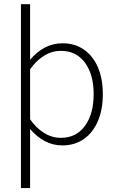

<svg xmlns="http://www.w3.org/2000/svg" viewBox="-20 -707 553 940"><path d="M483.4 -245.6Q483.4 -170.4 459.2 -114Q435.1 -57.6 390.6 -26.4Q346.2 4.9 285.2 4.9Q238.8 4.9 199 -16.4Q159.2 -37.6 127.4 -75.7V213.9H82.5V-686.5H127.4V-414.6Q159.2 -452.6 199.2 -473.9Q239.3 -495.1 285.6 -495.1Q346.7 -495.1 391.1 -464.1Q435.5 -433.1 459.5 -377.2Q483.4 -321.3 483.4 -245.6ZM278.3 -458Q233.4 -458 194.6 -433.3Q155.8 -408.7 127.4 -367.7V-123Q155.8 -81.5 194.6 -56.9Q233.4 -32.2 278.3 -32.2Q353 -32.2 395.8 -90.6Q438.5 -148.9 438.5 -246.1Q438.5 -342.8 395.8 -400.4Q353 -458 278.3 -458Z"/></svg>

Font: Estedad-FD ExtraLight
Style: Regular
Weight: 200
Designer: Amin Abedi
Version: Version 7.3